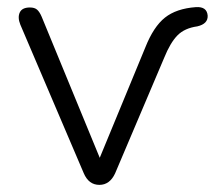

<svg xmlns="http://www.w3.org/2000/svg" viewBox="-20 -513 603 539"><path d="M259 6Q229 6 215 -27L37 -444Q29 -464 35.5 -478Q42 -492 64 -492Q77 -492 84 -486Q91 -480 97 -466L260 -70L388 -380Q411 -438 443 -463.5Q475 -489 530 -493Q561 -495 563 -469Q564 -446 534 -439Q498 -434 478 -413.5Q458 -393 441 -351L303 -26Q288 6 259 6Z"/></svg>

Font: Chiron GoRound TC L
Style: Regular
Weight: 300
Designer: Ryoko NISHIZUKA 西塚涼子 (kana, bopomofo & ideographs); Paul D. Hunt (Latin, Greek & Cyrillic); Sandoll Communications 산돌커뮤니
Foundry: Adobe
Version: Version 1.000;hotconv 1.1.1;makeotfexe 2.6.0